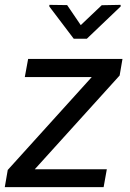

<svg xmlns="http://www.w3.org/2000/svg" viewBox="-29 -771 535 791"><path d="M0 0ZM114.3 -73.7H411.1L397.9 0H-9.3L2.9 -70.8L349.1 -453.6H73.2L86.9 -528.3H475.6L463.9 -460ZM303.7 -667.5 390.1 -749.5 467.8 -751 468.3 -744.6 328.6 -611.3H274.9L174.3 -744.1V-751L247.6 -750Z"/></svg>

Font: Roboto
Style: Italic
Weight: 400
Italic angle: -12°
Designer: Google
Version: Version 2.134; 2016; ttfautohint (v1.6)